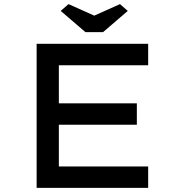

<svg xmlns="http://www.w3.org/2000/svg" viewBox="-20 -913 876 933"><path d="M481 -757 601 -860 563 -893 438 -837 313 -893 275 -860 395 -757ZM700 0V-104H266V-307H645V-411H266V-596H700V-700H158V0Z"/></svg>

Font: Lexend Peta
Style: Regular
Weight: 400
Designer: Bonnie Shaver-Troup, Thomas Jockin
Foundry: Lexend
Version: Version 1.007